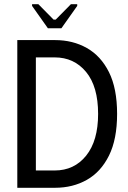

<svg xmlns="http://www.w3.org/2000/svg" viewBox="-20 -890 608 910"><path d="M241 -700H62V0H241Q325 0 391.5 -37.5Q458 -75 496.5 -152.5Q535 -230 535 -350Q535 -471 496.5 -548Q458 -625 391.5 -662.5Q325 -700 241 -700ZM239 -82H150V-618H239Q331 -618 388 -549Q445 -480 445 -350Q445 -223 388.5 -152.5Q332 -82 239 -82ZM207 -756 132 -862V-870H162L234 -797H244L316 -870H346V-862L271 -756Z"/></svg>

Font: Phudu
Style: Regular
Weight: 400
Version: Version 1.005;gftools[0.9.23]